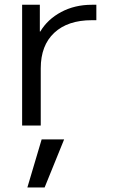

<svg xmlns="http://www.w3.org/2000/svg" viewBox="-20 -540 489 826"><path d="M75.2 -519.5H151.4V-404.3H153.3Q184.6 -457 243.2 -488.3Q301.8 -519.5 375 -519.5H394.5V-453.1H375Q271.5 -453.1 213.4 -398.9Q155.3 -344.7 155.3 -246.1V0H75.2ZM255.9 59.6 171.9 266.6H97.7L159.2 59.6Z"/></svg>

Font: Mgen+ 1c regular
Style: Regular
Weight: 400
Designer: [Source Han Sans]
Ryoko NISHIZUKA  (kana & ideographs); Paul D. Hunt (Latin, Greek & Cyrillic); Wenlong ZHANG  (bopomofo
Version: Version 1.059.20150602